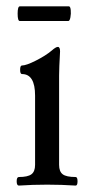

<svg xmlns="http://www.w3.org/2000/svg" viewBox="-20 -578 280 601"><path d="M42 -512.2Q35.2 -512.2 35.2 -535.2Q35.2 -558.1 42 -558.1H195.8Q200.2 -558.1 201.4 -546.6Q202.6 -535.2 200.4 -523.7Q198.2 -512.2 193.8 -512.2ZM39.1 2.9Q32.2 2.9 32.2 -10.5Q32.2 -23.9 39.1 -23.9Q66.9 -23.9 78.4 -32.5Q89.8 -41 89.8 -62V-278.8Q89.8 -346.2 48.8 -346.2Q43 -346.2 43 -359.6Q43 -373 48.8 -373Q62 -373 92.5 -388.4Q123 -403.8 142.1 -419.9Q154.8 -431.2 161.1 -431.2Q168 -431.2 168 -417Q165 -364.3 165 -341.8V-62Q165 -41 176.3 -32.5Q187.5 -23.9 216.8 -23.9Q222.7 -23.9 222.7 -10.5Q222.7 2.9 216.8 2.9Q171.9 0 127.9 0Q82 0 39.1 2.9Z"/></svg>

Font: Junicode SmCond
Style: Regular
Weight: 400
Width: 4
Designer: Peter S. Baker
Version: Version 2.206